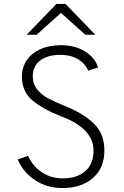

<svg xmlns="http://www.w3.org/2000/svg" viewBox="-20 -941 627 973"><path d="M70 -133 122 -151Q146 -99 192 -68Q238 -37 298 -37Q370 -37 412 -73.5Q454 -110 454 -177Q454 -290 291 -351Q199 -387 145 -431.5Q91 -476 91 -554Q91 -598 114.5 -634Q138 -670 183 -691Q228 -712 289 -712Q359 -712 410 -681Q461 -650 477 -599L427 -583Q411 -620 374.5 -641.5Q338 -663 286 -663Q220 -663 183 -634Q146 -605 146 -554Q146 -516 168.5 -488Q191 -460 225 -442Q259 -424 313 -402Q399 -368 454 -316.5Q509 -265 509 -178Q509 -89 450.5 -38.5Q392 12 297 12Q216 12 155.5 -29.5Q95 -71 70 -133ZM289 -876 166 -765H115L266 -921H312L463 -765H412Z"/></svg>

Font: Overpass ExtraLight
Style: Regular
Weight: 200
Designer: Delve Withrington, Thomas Jockin
Foundry: Delve Fonts
Version: Version 3.000;DELV;Overpass